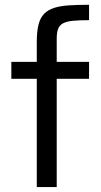

<svg xmlns="http://www.w3.org/2000/svg" viewBox="-20 -762 412 782"><path d="M129.8 0V-441H26.2V-510H129.8V-590.8Q129.8 -633.6 136.8 -661.4Q143.8 -689.2 159.5 -705.5Q175.1 -721.7 200.2 -729.8Q225.3 -737.9 260.7 -740.2Q296.1 -742.5 342.7 -742.5V-679.9Q301.6 -679.9 275.9 -677.2Q250.1 -674.5 236 -666.6Q221.9 -658.7 216.5 -643.7Q211 -628.8 211 -604.9V-510H342.7V-441H211V0Z"/></svg>

Font: Saira Thin
Style: Regular
Weight: 100
Designer: Hector Gatti with collaboration of the Omnibus-Type team
Foundry: Omnibus-Type
Version: Version 1.101